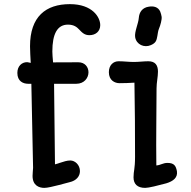

<svg xmlns="http://www.w3.org/2000/svg" viewBox="-20 -890 917 924"><path d="M136.7 -43.5C136.7 2.9 168 14.2 193.4 14.2C207.5 14.2 237.3 7.3 263.2 0.5C285.6 -5.9 301.8 -9.8 314.9 -13.2C347.7 -20.5 364.7 -42 364.7 -66.4C364.7 -96.7 340.8 -117.7 318.4 -117.7C302.2 -117.7 286.6 -112.3 267.1 -106C260.7 -103.5 252.9 -101.1 244.6 -99.1L240.2 -486.8H347.2C385.3 -486.8 405.8 -515.1 405.8 -542C405.8 -567.4 388.7 -590.3 356.9 -590.3C308.6 -590.3 268.6 -590.3 235.4 -589.8C233.4 -609.4 231.9 -633.3 231.9 -642.1C231.9 -727.1 255.9 -771.5 307.1 -771.5C336.4 -771.5 350.6 -758.8 359.9 -749C376.5 -731.4 387.7 -720.7 410.6 -720.7C439.9 -720.7 462.4 -738.8 462.4 -769C462.4 -807.1 424.8 -870.1 316.4 -870.1C200.7 -870.1 124.5 -810.5 124.5 -667.5C124.5 -648.4 126.5 -611.3 127.9 -587.4C121.1 -587.9 116.2 -590.8 109.9 -590.8C85.4 -590.8 63.5 -572.3 63.5 -539.1C63.5 -498.5 91.8 -486.8 115.7 -486.8H130.9L139.2 -82C138.7 -69.8 136.7 -56.6 136.7 -43.5ZM706.1 -672.9C731 -683.6 733.4 -695.8 737.3 -716.8C739.3 -727.1 740.2 -740.7 745.1 -752C752 -768.1 759.8 -796.4 757.8 -809.6C756.8 -816.4 753.9 -827.6 751 -834.5C741.2 -856.4 719.2 -861.8 696.3 -857.9C665.5 -853.5 649.9 -832 647.9 -803.2C646 -776.9 626.5 -736.8 630.4 -711.4C636.2 -675.3 674.3 -658.7 706.1 -672.9ZM622.6 -36.6C622.6 -4.9 640.6 14.2 678.7 14.2C695.8 14.2 740.7 2.9 780.3 -7.8C814 -18.1 835.9 -35.2 831.5 -65.9C826.7 -89.8 819.8 -106 786.1 -106C763.7 -106 753.4 -95.2 732.4 -93.8C730.5 -229.5 733.4 -347.2 733.4 -464.8C733.4 -493.7 740.2 -519 740.2 -545.4C740.2 -576.2 727.1 -595.2 693.8 -595.2C672.4 -595.2 647.5 -591.8 623.5 -591.8C600.1 -591.8 575.7 -595.2 550.8 -595.2C525.4 -595.2 503.9 -576.7 503.9 -542.5C503.9 -503.4 532.2 -489.7 555.2 -489.7C574.7 -489.7 607.4 -490.7 627 -492.2C629.4 -363.8 629.9 -252.9 629.9 -136.2C629.9 -74.2 622.6 -69.3 622.6 -36.6Z"/></svg>

Font: Autour One
Style: Regular
Weight: 400
Designer: Eben Sorkin
Foundry: Eben Sorkin
Version: Version 1.002